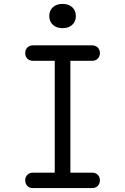

<svg xmlns="http://www.w3.org/2000/svg" viewBox="-20 -962 640 982"><path d="M340 -79H451Q469 -79 480 -68Q491 -57 491 -40Q491 -22 480 -11Q469 0 451 0H149Q131 0 120 -11Q109 -22 109 -40Q109 -57 120 -68Q131 -79 149 -79H260V-651H149Q131 -651 120 -662Q109 -673 109 -690Q109 -708 120 -719Q131 -730 149 -730H451Q469 -730 480 -719Q491 -708 491 -690Q491 -673 480 -662Q469 -651 451 -651H340ZM300 -818Q269 -818 250.5 -835Q232 -852 232 -880Q232 -908 250.5 -925Q269 -942 300 -942Q331 -942 349.5 -925Q368 -908 368 -880Q368 -852 349.5 -835Q331 -818 300 -818Z"/></svg>

Font: Maple Mono Normal NL Light
Style: Regular
Weight: 300
Monospace: yes
Designer: subframe7536
Version: Version 7.000